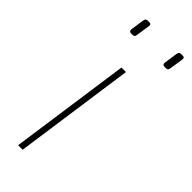

<svg xmlns="http://www.w3.org/2000/svg" viewBox="-228 -697 720 720"><g transform="rotate(45 132.0 -337.0)"><path d="M148 -480 80 0H56L124 -480ZM78 -674Q84 -674 86 -671Q88 -668 87 -662L79 -609Q78 -602 75.5 -599Q73 -596 66 -596H59Q48 -596 49 -608L57 -662Q58 -668 60.5 -671Q63 -674 69 -674ZM255 -674Q261 -674 263 -671Q265 -668 264 -662L256 -609Q255 -602 252.5 -599Q250 -596 243 -596H236Q225 -596 226 -608L234 -662Q235 -668 237.5 -671Q240 -674 246 -674Z"/></g></svg>

Font: Exo 2 Thin
Style: Italic
Weight: 250
Italic angle: -8°
Designer: Natanael Gama
Foundry: Natanael Gama
Version: Version 2.010